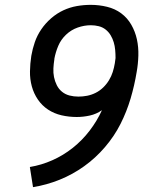

<svg xmlns="http://www.w3.org/2000/svg" viewBox="-20 -763 640 791"><path d="M116 8 103 -75Q151 -83 196 -103Q241 -123 280 -154Q319 -185 349.5 -225Q380 -265 400 -309Q377 -293 350 -287Q323 -281 296 -281Q264 -281 233.5 -288Q203 -295 178 -311.5Q153 -328 136 -353Q119 -378 111 -407.5Q103 -437 103.5 -469Q104 -501 109 -533Q114 -562 123.5 -589.5Q133 -617 150 -642Q167 -667 190.5 -687.5Q214 -708 241 -720.5Q268 -733 296.5 -738Q325 -743 354 -743Q388 -743 421 -735Q454 -727 479.5 -708Q505 -689 521 -661Q537 -633 544 -601Q551 -569 550 -534Q549 -499 543 -466Q534 -411 518 -357Q502 -303 476.5 -252.5Q451 -202 412.5 -157Q374 -112 326.5 -78Q279 -44 225.5 -22.5Q172 -1 116 8ZM303 -365Q321 -365 339 -368.5Q357 -372 374 -380.5Q391 -389 405 -402.5Q419 -416 429 -432.5Q439 -449 444.5 -466.5Q450 -484 453 -502Q454 -507 454.5 -513Q455 -519 456 -524Q456 -541 454.5 -557.5Q453 -574 448.5 -589Q444 -604 436 -617.5Q428 -631 415.5 -641Q403 -651 387 -655Q371 -659 354 -659Q327 -659 300 -649.5Q273 -640 252 -620Q231 -600 220 -574Q209 -548 204 -521Q204 -520 204 -520Q204 -520 204 -519Q201 -500 200 -481.5Q199 -463 202.5 -445.5Q206 -428 214 -412Q222 -396 235.5 -385Q249 -374 266.5 -369.5Q284 -365 303 -365Z"/></svg>

Font: Iosevka Curly Medium Extended
Style: Italic
Weight: 500
Width: 7
Italic angle: -9°
Monospace: yes
Designer: Belleve Invis
Foundry: Belleve Invis
Version: Version 11.1.0; ttfautohint (v1.8.3)